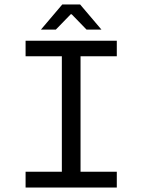

<svg xmlns="http://www.w3.org/2000/svg" viewBox="-20 -843 640 863"><path d="M260 -823H340L436 -710H369L302 -779H298L231 -710H164ZM95 -71H258V-590H95V-660H505V-590H342V-71H505V0H95Z"/></svg>

Font: Office Code Pro
Style: Regular
Weight: 400
Designer: Nathan Rutzky & Paul D. Hunt
Foundry: Adobe Systems Incorporated
Version: Version 1.004